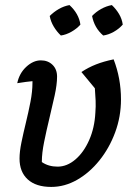

<svg xmlns="http://www.w3.org/2000/svg" viewBox="-20 -728 525 757"><path d="M182 9Q122 9 89.5 -20.5Q57 -50 57 -103Q57 -130 64.5 -166.5Q72 -203 82 -244Q92 -285 100 -326Q108 -367 108 -402Q108 -405 108 -408Q96 -407 81.5 -405Q67 -403 48 -400Q56 -439 83.5 -464.5Q111 -490 141 -490Q169 -490 187 -472.5Q205 -455 205 -426Q205 -395 195.5 -351.5Q186 -308 174.5 -260.5Q163 -213 154 -168.5Q145 -124 145 -91V-89Q171 -71 207 -71Q244 -71 277 -99Q310 -127 331.5 -175.5Q353 -224 356 -284Q358 -309 357 -331.5Q356 -354 354 -380L301 -444Q328 -462 358.5 -474Q389 -486 428 -494Q457 -419 457 -336Q457 -268 434 -206Q411 -144 372 -95.5Q333 -47 284 -19Q235 9 182 9ZM254 -708Q291 -674 297 -631Q283 -615 262 -603Q241 -591 220 -588Q204 -603 192 -623Q180 -643 176 -665Q192 -681 212 -692.5Q232 -704 254 -708ZM421 -708Q438 -692 449.5 -672.5Q461 -653 464 -631Q449 -614 428.5 -602.5Q408 -591 387 -588Q352 -618 343 -665Q358 -681 378.5 -692.5Q399 -704 421 -708Z"/></svg>

Font: Piazzolla Medium
Style: Italic
Weight: 500
Italic angle: -11.3°
Designer: Juan Pablo del Peral
Foundry: Huerta Tipografica
Version: Version 1.330